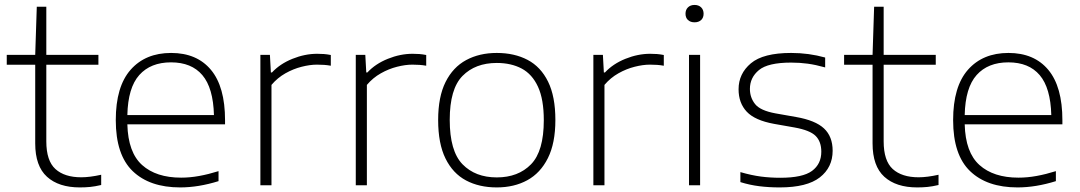

<svg xmlns="http://www.w3.org/2000/svg" viewBox="-20 -768 4476 796"><path d="M311 9Q223.5 9 174.8 -35.2Q126 -79.5 126 -173.5V-499.5H8V-540.5H126L132.5 -740H172V-540.5H388V-499.5H172V-182Q172 -101.5 209.8 -67.2Q247.5 -33 317 -33Q352 -33 399.5 -43.5V-1Q374 5 354 7Q334 9 311 9Z M727 9Q600.5 9 530.2 -58.5Q460 -126 460 -270Q460 -409 521.5 -478.8Q583 -548.5 689.5 -548.5Q796 -548.5 854.5 -478.5Q913 -408.5 913 -269.5V-252.5H508Q511 -136 569.2 -83.8Q627.5 -31.5 731 -31.5Q767.5 -31.5 806 -38.5Q844.5 -45.5 886 -58.5V-17Q802.5 9 727 9ZM689 -509.5Q604.5 -509.5 557.5 -457Q510.5 -404.5 508 -291H867Q864 -403.5 819 -456.5Q774 -509.5 689 -509.5Z M1059.5 0V-540.5H1099L1103 -467.5H1107.5Q1141 -503.5 1192.5 -524.2Q1244 -545 1295 -545Q1310.5 -545 1323.2 -544Q1336 -543 1351.5 -540V-495.5Q1338 -498 1323.8 -499Q1309.5 -500 1294 -500Q1265 -500 1230.5 -491.2Q1196 -482.5 1163.2 -464Q1130.5 -445.5 1105.5 -416V0Z M1455 0V-540.5H1494.5L1498.5 -467.5H1503Q1536.5 -503.5 1588 -524.2Q1639.5 -545 1690.5 -545Q1706 -545 1718.8 -544Q1731.5 -543 1747 -540V-495.5Q1733.5 -498 1719.2 -499Q1705 -500 1689.5 -500Q1660.5 -500 1626 -491.2Q1591.5 -482.5 1558.8 -464Q1526 -445.5 1501 -416V0Z M2039.5 9Q1966.5 9 1912 -20Q1857.5 -49 1827 -110.8Q1796.5 -172.5 1796.5 -270.5Q1796.5 -366.5 1827.2 -428Q1858 -489.5 1912.8 -519Q1967.5 -548.5 2039.5 -548.5Q2112.5 -548.5 2167.2 -519.8Q2222 -491 2252.2 -429.5Q2282.5 -368 2282.5 -270.5Q2282.5 -174.5 2251.5 -112.5Q2220.5 -50.5 2166 -20.8Q2111.5 9 2039.5 9ZM2039.5 -32.5Q2128.5 -32.5 2181.5 -86.8Q2234.5 -141 2234.5 -269.5Q2234.5 -356 2210.5 -408.2Q2186.5 -460.5 2142.8 -483.8Q2099 -507 2039.5 -507Q1950.5 -507 1897.5 -453.2Q1844.5 -399.5 1844.5 -271Q1844.5 -141.5 1897.5 -87Q1950.5 -32.5 2039.5 -32.5Z M2440 0V-540.5H2479.5L2483.5 -467.5H2488Q2521.5 -503.5 2573 -524.2Q2624.5 -545 2675.5 -545Q2691 -545 2703.8 -544Q2716.5 -543 2732 -540V-495.5Q2718.5 -498 2704.2 -499Q2690 -500 2674.5 -500Q2645.5 -500 2611 -491.2Q2576.5 -482.5 2543.8 -464Q2511 -445.5 2486 -416V0Z M2836.5 0V-540.5H2882.5V0ZM2859.5 -675.5Q2842.5 -675.5 2832.2 -685Q2822 -694.5 2822 -711Q2822 -727.5 2832.2 -737.5Q2842.5 -747.5 2859.5 -747.5Q2876.5 -747.5 2886.8 -737.5Q2897 -727.5 2897 -711Q2897 -694.5 2886.8 -685Q2876.5 -675.5 2859.5 -675.5Z M3212.5 9Q3167.5 9 3127.8 4Q3088 -1 3049.5 -13V-54.5Q3096 -41 3134.8 -36Q3173.5 -31 3215 -31Q3308 -31 3346.5 -59.5Q3385 -88 3385 -139Q3385 -181 3361.5 -204.5Q3338 -228 3274 -239.5L3189 -254.5Q3109.5 -269 3075.8 -305Q3042 -341 3042 -398Q3042 -462.5 3093 -505.5Q3144 -548.5 3260 -548.5Q3333 -548.5 3401 -529.5V-488.5Q3361.5 -499.5 3328.8 -504Q3296 -508.5 3260 -508.5Q3164 -508.5 3126.5 -477.5Q3089 -446.5 3089 -399.5Q3089 -363.5 3110.5 -336.5Q3132 -309.5 3195 -298L3280 -283Q3360.5 -269 3396.2 -235.5Q3432 -202 3432 -143Q3432 -74 3378.8 -32.5Q3325.5 9 3212.5 9Z M3782.5 9Q3695 9 3646.2 -35.2Q3597.5 -79.5 3597.5 -173.5V-499.5H3479.5V-540.5H3597.5L3604 -740H3643.5V-540.5H3859.5V-499.5H3643.5V-182Q3643.5 -101.5 3681.2 -67.2Q3719 -33 3788.5 -33Q3823.5 -33 3871 -43.5V-1Q3845.5 5 3825.5 7Q3805.5 9 3782.5 9Z M4198.5 9Q4072 9 4001.8 -58.5Q3931.5 -126 3931.5 -270Q3931.5 -409 3993 -478.8Q4054.5 -548.5 4161 -548.5Q4267.5 -548.5 4326 -478.5Q4384.5 -408.5 4384.5 -269.5V-252.5H3979.5Q3982.5 -136 4040.8 -83.8Q4099 -31.5 4202.5 -31.5Q4239 -31.5 4277.5 -38.5Q4316 -45.5 4357.5 -58.5V-17Q4274 9 4198.5 9ZM4160.5 -509.5Q4076 -509.5 4029 -457Q3982 -404.5 3979.5 -291H4338.5Q4335.5 -403.5 4290.5 -456.5Q4245.5 -509.5 4160.5 -509.5Z"/></svg>

Font: Encode Sans Exp XLt
Style: Regular
Weight: 200
Width: 7
Designer: Multiple Designers
Foundry: Impallari Type
Version: Version 3.002; ttfautohint (v1.8.3) -l 8 -r 50 -G 200 -x 14 